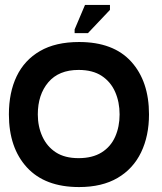

<svg xmlns="http://www.w3.org/2000/svg" viewBox="-20 -743 655 777"><path d="M300 14Q162 14 89 -65.5Q16 -145 16 -280Q16 -369 47.5 -434.5Q79 -500 142 -536.5Q205 -573 300 -573Q439 -573 511 -493.5Q583 -414 583 -280Q583 -193 551 -126.5Q519 -60 456 -23Q393 14 300 14ZM298 -103Q354 -103 391 -126Q428 -149 446 -189.5Q464 -230 464 -280Q464 -330 446 -371Q428 -412 391.5 -436Q355 -460 298 -460Q218 -460 175.5 -410Q133 -360 133 -280Q133 -231 151.5 -190.5Q170 -150 206 -126.5Q242 -103 298 -103ZM336 -609H282V-624L324 -723H425V-703Z"/></svg>

Font: Darker Grotesque ExtraBold
Style: Regular
Weight: 800
Designer: Gabriel Lam
Foundry: TypeRant
Version: Version 1.000;gftools[0.9.28]